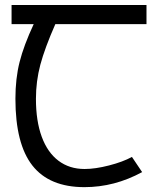

<svg xmlns="http://www.w3.org/2000/svg" viewBox="-20 -745 640 772"><path d="M42 -348Q42 -429.5 58.8 -495.8Q75.5 -562 115.5 -648H26.5V-725H569V-648H202.5Q160 -551.5 142.2 -484.8Q124.5 -418 124.5 -348Q124.5 -258.5 147.8 -195.2Q171 -132 215 -98.8Q259 -65.5 320 -65.5Q363 -65.5 418.5 -79.8Q474 -94 510.5 -114L551.5 -53Q440.5 7.5 319.5 7.5Q178.5 7.5 110.2 -79.5Q42 -166.5 42 -348Z"/></svg>

Font: JuliaMono
Style: Regular
Weight: 400
Monospace: yes
Designer: cormullion
Foundry: corm
Version: Version 0.055; ttfautohint (v1.8.4)